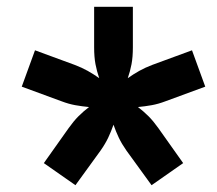

<svg xmlns="http://www.w3.org/2000/svg" viewBox="-20 -640 640 565"><path d="M202 -95 109 -160 182 -263Q197 -284 211 -298Q225 -312 242 -325Q221 -327 201.5 -330.5Q182 -334 161 -342L44 -385L83 -492L200 -449Q221 -441 238 -431.5Q255 -422 272 -410Q265 -430 261 -451Q257 -472 257 -501V-620H371V-501Q371 -472 367 -451Q363 -430 356 -410Q373 -422 390 -431.5Q407 -441 428 -449L545 -492L584 -385L467 -342Q446 -334 426.5 -330.5Q407 -327 386 -325Q403 -312 417 -298Q431 -284 446 -263L519 -160L426 -95L352 -197Q338 -217 329.5 -235Q321 -253 314 -273Q307 -253 298.5 -235Q290 -217 276 -197Z"/></svg>

Font: JetBrains Mono ExtraBold
Style: Italic
Weight: 800
Italic angle: -9°
Monospace: yes
Designer: Philipp Nurullin, Konstantin Bulenkov
Foundry: JetBrains
Version: Version 2.305; ttfautohint (v1.8.4.7-5d5b)